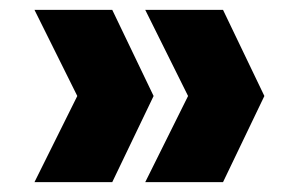

<svg xmlns="http://www.w3.org/2000/svg" viewBox="-20 -490 597 390"><path d="M362 -295 275 -120H433L517 -295L433 -470H275ZM50 -120H208L292 -295L208 -470H50L137 -295Z"/></svg>

Font: Poppins
Style: Bold
Weight: 700
Designer: Ninad Kale (Devanagari), Jonny Pinhorn (Latin)
Foundry: Indian Type Foundry
Version: 4.004